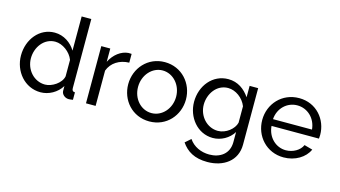

<svg xmlns="http://www.w3.org/2000/svg" viewBox="-100 -1100 2994 1693"><g transform="rotate(15 1397.0 -253.5)"><path d="M37 -260C37 -116 141 10 286 10C361 10 436 -31 477 -98V-54C477 -24 507 4 542 4C553 4 562 3 581 0V-68C561 -69 553 -78 553 -100V-730H465V-418C427 -481 358 -531 274 -531C136 -531 37 -408 37 -260ZM465 -183C452 -118 370 -66 307 -66C206 -66 128 -154 128 -259C128 -359 196 -455 299 -455C365 -455 440 -401 465 -333Z M976 -445V-525C969 -526 960 -526 947 -526C881 -521 818 -473 782 -401V-522H700V0H788V-322C816 -398 888 -443 976 -445Z M1016 -260C1016 -115 1122 10 1279 10C1436 10 1543 -115 1543 -260C1543 -406 1435 -531 1279 -531C1124 -531 1016 -406 1016 -260ZM1279 -66C1183 -66 1106 -150 1106 -259C1106 -368 1184 -455 1279 -455C1375 -455 1453 -369 1453 -261C1453 -152 1375 -66 1279 -66Z M1617 -260C1617 -121 1716 6 1858 6C1932 6 2005 -34 2044 -98V-6C2044 103 1962 155 1866 155C1791 155 1721 124 1680 63L1629 108C1678 179 1748 223 1866 223C2014 223 2132 142 2132 -6V-522H2054V-418C2010 -483 1946 -531 1859 -531C1716 -531 1617 -407 1617 -260ZM2044 -183C2030 -124 1959 -66 1885 -66C1785 -66 1706 -154 1706 -258C1706 -355 1771 -455 1877 -455C1946 -455 2016 -404 2044 -333Z M2505 10C2610 10 2699 -45 2733 -122L2657 -143C2635 -91 2572 -56 2508 -56C2417 -56 2340 -128 2332 -231H2765C2766 -237 2767 -251 2767 -265C2767 -405 2664 -531 2506 -531C2349 -531 2239 -408 2239 -261C2239 -114 2348 10 2505 10ZM2329 -292C2336 -393 2413 -465 2506 -465C2599 -465 2676 -394 2685 -292Z"/></g></svg>

Font: FIGSv2-sans-serif Medium
Style: Regular
Weight: 500
Designer: Matt McInerney, Pablo Impallari, Rodrigo Fuenzalida,Mirko Velimirovic
Foundry: Matt McInerney, Pablo Impallari, Rodrigo Fuenzalida
Version: Version 4.021;hotconv 1.0.109;makeotfexe 2.5.65596